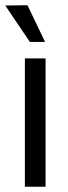

<svg xmlns="http://www.w3.org/2000/svg" viewBox="-29 -713 260 733"><path d="M145 0H66V-490H145ZM-9 -692 85 -553H143L76 -693Z"/></svg>

Font: Gemunu Libre ExtraLight
Style: Regular
Weight: 400
Version: Version 1.100